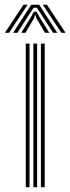

<svg xmlns="http://www.w3.org/2000/svg" viewBox="-52 -782 293 802"><path d="M118.9 0V-600H134.8V0ZM55.6 0V-600H71.4V0ZM87.3 0V-600H103.1V0ZM-31.6 -645 46 -762.1H63.1L-14.1 -645ZM2.6 -645 78.5 -762.1H111.7L187.5 -645H169.7L116.8 -727.1L101.8 -749.6H88.5L73.3 -726.8L20.5 -645ZM36.5 -645 79.8 -714.9 89 -732.9H101.3L110.6 -714.9L154 -645H136.1L99.7 -706.2L96.5 -718.6H93.8L90.4 -706.2L54.4 -645ZM204.3 -645 127 -762.1H144.1L221.8 -645Z"/></svg>

Font: Big Shoulders Inline Text Thin
Style: Regular
Weight: 100
Designer: Patric King
Foundry: XO Type Co
Version: Version 2.002